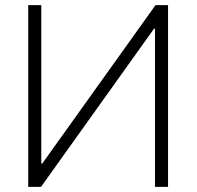

<svg xmlns="http://www.w3.org/2000/svg" viewBox="-20 -727 765 747"><path d="M140.6 -707V-90.8H144.5L585 -707H633.8V0H583V-615.2H579.1L139.6 0H89.8V-707Z"/></svg>

Font: Pretendard Std ExtraLight
Style: Regular
Weight: 200
Designer: Base glyphs from Inter by Rasmus Andersson; Hangeul glyphs from Noto Sans CJK(Source Han Sans) by Jang Soo-young and Kan
Foundry: Kil Hyung-jin
Version: Version 1.309